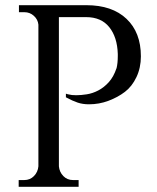

<svg xmlns="http://www.w3.org/2000/svg" viewBox="-20 -720 604 740"><path d="M313 -700Q412 -700 467.5 -647.5Q523 -595 523 -503Q523 -459 506 -423Q489 -387 461.5 -366Q434 -345 398 -331.5Q362 -318 323 -318Q299 -318 279.5 -324.5Q260 -331 234 -345V-359Q239 -357 245 -356Q255 -353 274 -353Q292 -353 314.5 -356.5Q337 -360 359 -371.5Q381 -383 399.5 -403.5Q418 -424 429 -457V-456Q434 -476 434 -504V-512Q432 -577 401 -615.5Q370 -654 312 -654H207V-79Q209 -57 224 -41.5Q239 -26 262 -26H283V0H52V-26H73Q96 -26 111 -41.5Q126 -57 128 -79V-625Q126 -645 110.5 -659Q95 -673 74 -673H53V-700Z"/></svg>

Font: Constantine
Style: Regular
Weight: 400
Designer: Dukom Design
Version: Version 1.001;PS 001.001;hotconv 1.0.56;makeotf.lib2.0.21325